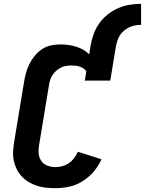

<svg xmlns="http://www.w3.org/2000/svg" viewBox="-20 -975 757 1003"><path d="M270 8Q245 8 220.5 5.5Q196 3 173 -4.5Q150 -12 130 -24Q110 -36 94 -53Q78 -70 67.5 -91Q57 -112 52 -136Q47 -160 48.5 -185Q50 -210 54 -234L106 -549Q110 -573 116.5 -596.5Q123 -620 134.5 -642.5Q146 -665 163 -685.5Q180 -706 201.5 -719.5Q223 -733 247.5 -738Q272 -743 296 -743Q317 -743 337.5 -740Q358 -737 378 -731Q398 -725 415 -715Q432 -705 446 -691L453 -735Q458 -765 468.5 -795Q479 -825 497.5 -851.5Q516 -878 541.5 -898.5Q567 -919 596.5 -932Q626 -945 656.5 -950Q687 -955 717 -955V-845Q702 -845 687 -842.5Q672 -840 657.5 -833.5Q643 -827 630 -816.5Q617 -806 608 -793Q599 -780 594 -765Q589 -750 586 -735L556 -554H423L431 -603Q425 -611 416.5 -617Q408 -623 398 -626.5Q388 -630 377 -631.5Q366 -633 355 -633Q341 -633 327 -631Q313 -629 299.5 -622.5Q286 -616 274.5 -606Q263 -596 255 -584Q247 -572 242.5 -558.5Q238 -545 236 -531L184 -216Q180 -195 182 -173Q184 -151 196 -134Q208 -117 228 -109.5Q248 -102 270 -102Q288 -102 306 -107Q324 -112 340 -123Q356 -134 367.5 -149.5Q379 -165 387 -182L510 -143Q495 -108 469.5 -78.5Q444 -49 411.5 -28.5Q379 -8 342.5 0Q306 8 270 8Z"/></svg>

Font: Iosevka Curly XBdEx
Style: Italic
Weight: 800
Width: 7
Italic angle: -9°
Monospace: yes
Designer: Belleve Invis
Foundry: Belleve Invis
Version: Version 11.1.0; ttfautohint (v1.8.3)